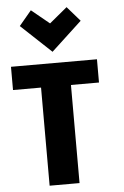

<svg xmlns="http://www.w3.org/2000/svg" viewBox="-65 -1064 724 1119"><g transform="rotate(-5 296.5 -504.0)"><path d="M518 -564H354V10H179V-564H15V-700H518ZM159 -1018 264 -932 368 -1018 443 -932 264 -766 87 -932Z"/></g></svg>

Font: Repo ExtraBold
Style: Bold
Weight: 700
Designer: Stefan Peev
Foundry: Context Ltd
Version: Version 1.502